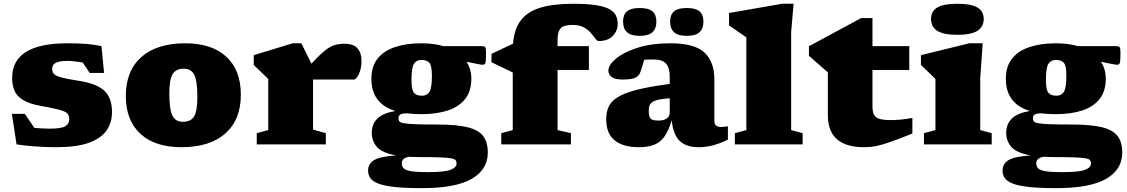

<svg xmlns="http://www.w3.org/2000/svg" viewBox="-20 -767 5989 1020"><path d="M337.5 -537Q394 -537 437.2 -533.8Q480.5 -530.5 519 -522L533 -379.5H456.5L419.5 -435Q396.5 -439 375.8 -441.2Q355 -443.5 342 -443.5Q295 -443.5 276 -433.2Q257 -423 257 -401Q257 -386 265.2 -375.5Q273.5 -365 303 -356.5Q332.5 -348 396.5 -338Q492.5 -323.5 533.8 -285.5Q575 -247.5 575 -171.5Q575 -114.5 545.2 -72.8Q515.5 -31 450.8 -8Q386 15 280 15Q218 15 160.8 10.5Q103.5 6 68 0L43 -162H112L162.5 -87.5Q182 -86 203.5 -84.8Q225 -83.5 243 -83.5Q305.5 -83.5 326.8 -96.2Q348 -109 348 -133.5Q348 -154.5 336.2 -165.5Q324.5 -176.5 291.8 -184.8Q259 -193 196 -204.5Q133.5 -216 100.8 -236.8Q68 -257.5 56.2 -287Q44.5 -316.5 44.5 -353Q44.5 -537 337.5 -537Z M944 15Q803 15 725.8 -56.2Q648.5 -127.5 648.5 -257.5Q648.5 -391 731 -464Q813.5 -537 964 -537Q1105 -537 1182.2 -465.8Q1259.5 -394.5 1259.5 -264.5Q1259.5 -131 1177.2 -58Q1095 15 944 15ZM951.5 -120Q994.5 -120 1011.5 -149.2Q1028.5 -178.5 1028.5 -252Q1028.5 -335.5 1012.5 -368.8Q996.5 -402 956.5 -402Q914 -402 896.8 -372.8Q879.5 -343.5 879.5 -270Q879.5 -186.5 895.8 -153.2Q912 -120 951.5 -120Z M1811 -534.5Q1858.5 -534.5 1879.5 -509.8Q1900.5 -485 1900.5 -445Q1900.5 -403 1886.5 -373.8Q1872.5 -344.5 1860.5 -344.5H1656.5Q1648 -344.5 1643 -344.5V-78.5L1711 -59.5V0H1344V-59.5L1405 -76V-347.5L1328 -422V-474L1535 -537H1581L1634.5 -429Q1678 -476 1706 -498.2Q1734 -520.5 1757.5 -527.5Q1781 -534.5 1811 -534.5Z M2219 -160.5Q2177 -160.5 2141.5 -165Q2114.5 -164.5 2105.8 -158Q2097 -151.5 2097 -139Q2097 -129.5 2101 -123Q2105 -116.5 2123.2 -112.8Q2141.5 -109 2183.8 -107.2Q2226 -105.5 2303 -105.5Q2405.5 -105.5 2464 -91Q2522.5 -76.5 2547 -44Q2571.5 -11.5 2571.5 43.5Q2571.5 134 2485.8 183.2Q2400 232.5 2222 232.5Q2133.5 232.5 2077.5 226.5Q2021.5 220.5 1990.5 208.5Q1959.5 196.5 1947.5 179.2Q1935.5 162 1935.5 139.5Q1935.5 102.5 1968 83.2Q2000.5 64 2085 59Q2009.5 45 1982.2 13.5Q1955 -18 1955 -61Q1955 -107.5 1984.5 -136.8Q2014 -166 2080.5 -177.5Q1953 -216 1953 -348.5Q1953 -414.5 1986.2 -456Q2019.5 -497.5 2079.2 -517.2Q2139 -537 2219 -537Q2283.5 -537 2335.5 -522H2535.5Q2554 -522 2558 -516.2Q2562 -510.5 2562 -485.5Q2562 -442.5 2558.5 -432.8Q2555 -423 2545 -423Q2539 -423 2519 -426.5Q2499 -430 2458.5 -439Q2484 -399.5 2484 -348.5Q2484 -282.5 2451 -241Q2418 -199.5 2358.5 -180Q2299 -160.5 2219 -160.5ZM2222 -258.5Q2248.5 -258.5 2261.5 -279.2Q2274.5 -300 2274.5 -365Q2274.5 -418 2261.2 -433.2Q2248 -448.5 2218.5 -448.5Q2192 -448.5 2179 -427.8Q2166 -407 2166 -342Q2166 -289 2179.2 -273.8Q2192.5 -258.5 2222 -258.5ZM2114.5 100.5Q2114.5 117.5 2125.2 127.8Q2136 138 2165.8 142.8Q2195.5 147.5 2252 147.5Q2341.5 147.5 2373.5 135.2Q2405.5 123 2405.5 101.5Q2405.5 91 2400.8 84.5Q2396 78 2377 74.2Q2358 70.5 2316.5 69Q2275 67.5 2201.5 67.5Q2175 67.5 2151.5 66Q2114.5 73.5 2114.5 100.5Z M2942 -76 3013 -59.5V0H2643V-59.5L2704 -76V-382L2591 -436.5V-481L2705.5 -535Q2711.5 -612 2746.5 -658.5Q2781.5 -705 2850 -726Q2918.5 -747 3025.5 -747Q3102.5 -747 3149.5 -739Q3196.5 -731 3220.8 -716.5Q3245 -702 3253.2 -682.2Q3261.5 -662.5 3261.5 -638.5Q3261.5 -603.5 3235.5 -576.2Q3209.5 -549 3160.5 -549Q3152 -549 3142.8 -562Q3133.5 -575 3119.2 -591.8Q3105 -608.5 3081.8 -621.5Q3058.5 -634.5 3021.5 -634.5Q2974.5 -634.5 2958.2 -616.5Q2942 -598.5 2942 -556V-522H3108.5V-395H2942Z M3847 -25.5Q3814 -8.5 3774.5 3.2Q3735 15 3690.5 15Q3626.5 15 3591.2 -18Q3556 -51 3548.5 -128.5Q3532 -72.5 3509.5 -41.2Q3487 -10 3454.2 2.5Q3421.5 15 3374.5 15Q3290 15 3245.2 -21.5Q3200.5 -58 3200.5 -133.5Q3200.5 -170.5 3213 -199.2Q3225.5 -228 3260.8 -250.2Q3296 -272.5 3362.8 -289.8Q3429.5 -307 3538 -321V-361Q3538 -406.5 3518.2 -428.8Q3498.5 -451 3453 -451Q3435.5 -451 3423.2 -450.5Q3411 -450 3402 -449.5Q3393 -414.5 3382.5 -385.5Q3374 -361 3352.2 -352.8Q3330.5 -344.5 3287.5 -344.5Q3248 -344.5 3230 -357.5Q3212 -370.5 3212 -392Q3212 -421.5 3252 -455.2Q3292 -489 3366 -513Q3440 -537 3541 -537Q3670.5 -537 3722.8 -487.5Q3775 -438 3775 -345.5V-128.5Q3775 -107 3784 -99.8Q3793 -92.5 3811.5 -92.5Q3824.5 -92.5 3847 -96ZM3426.5 -180Q3426.5 -149 3435.5 -137.8Q3444.5 -126.5 3477.5 -126.5Q3507 -126.5 3522.5 -137.8Q3538 -149 3538 -168V-245Q3490 -241.5 3466 -234Q3442 -226.5 3434.2 -213.8Q3426.5 -201 3426.5 -180ZM3378.5 -576.5Q3332 -576.5 3311 -595.8Q3290 -615 3290 -652Q3290 -689 3311 -706.8Q3332 -724.5 3378.5 -724.5Q3425 -724.5 3446 -706.8Q3467 -689 3467 -652Q3467 -615 3446 -595.8Q3425 -576.5 3378.5 -576.5ZM3628.5 -576.5Q3582 -576.5 3561 -595.8Q3540 -615 3540 -652Q3540 -689 3561 -706.8Q3582 -724.5 3628.5 -724.5Q3675 -724.5 3696 -706.8Q3717 -689 3717 -652Q3717 -615 3696 -595.8Q3675 -576.5 3628.5 -576.5Z M4183 -76 4244 -59.5V0H3884V-59.5L3945 -76V-568.5Q3935.5 -575 3909 -593.5Q3882.5 -612 3853 -632V-698L4135 -747H4196L4183 -597Z M4615 -198.5Q4615 -159 4634.5 -144Q4654 -129 4710.5 -129Q4735 -129 4763.5 -131.5Q4792 -134 4827 -140.5V-57.5Q4754.5 -28.5 4709.8 -12.8Q4665 3 4634 9Q4603 15 4571 15Q4378 15 4378 -154.5V-382.5L4277.5 -470.5V-521.5L4555 -671H4615V-522H4810.5V-395H4615Z M5066 -582Q4993 -582 4959.5 -603.2Q4926 -624.5 4926 -666Q4926 -707.5 4959.5 -727.2Q4993 -747 5066 -747Q5139 -747 5172.5 -727.2Q5206 -707.5 5206 -666Q5206 -624.5 5172.5 -603.2Q5139 -582 5066 -582ZM5200.5 -537 5187.5 -352V-76L5248.5 -59.5V0H4888.5V-59.5L4949.5 -76V-347.5Q4941.5 -355.5 4918.5 -377.8Q4895.5 -400 4872.5 -422V-474L5129.5 -537Z M5589.5 -160.5Q5547.5 -160.5 5512 -165Q5485 -164.5 5476.2 -158Q5467.5 -151.5 5467.5 -139Q5467.5 -129.5 5471.5 -123Q5475.5 -116.5 5493.8 -112.8Q5512 -109 5554.2 -107.2Q5596.5 -105.5 5673.5 -105.5Q5776 -105.5 5834.5 -91Q5893 -76.5 5917.5 -44Q5942 -11.5 5942 43.5Q5942 134 5856.2 183.2Q5770.5 232.5 5592.5 232.5Q5504 232.5 5448 226.5Q5392 220.5 5361 208.5Q5330 196.5 5318 179.2Q5306 162 5306 139.5Q5306 102.5 5338.5 83.2Q5371 64 5455.5 59Q5380 45 5352.8 13.5Q5325.5 -18 5325.5 -61Q5325.5 -107.5 5355 -136.8Q5384.5 -166 5451 -177.5Q5323.5 -216 5323.5 -348.5Q5323.5 -414.5 5356.8 -456Q5390 -497.5 5449.8 -517.2Q5509.5 -537 5589.5 -537Q5654 -537 5706 -522H5906Q5924.5 -522 5928.5 -516.2Q5932.5 -510.5 5932.5 -485.5Q5932.5 -442.5 5929 -432.8Q5925.5 -423 5915.5 -423Q5909.5 -423 5889.5 -426.5Q5869.5 -430 5829 -439Q5854.5 -399.5 5854.5 -348.5Q5854.5 -282.5 5821.5 -241Q5788.5 -199.5 5729 -180Q5669.5 -160.5 5589.5 -160.5ZM5592.5 -258.5Q5619 -258.5 5632 -279.2Q5645 -300 5645 -365Q5645 -418 5631.8 -433.2Q5618.5 -448.5 5589 -448.5Q5562.5 -448.5 5549.5 -427.8Q5536.5 -407 5536.5 -342Q5536.5 -289 5549.8 -273.8Q5563 -258.5 5592.5 -258.5ZM5485 100.5Q5485 117.5 5495.8 127.8Q5506.5 138 5536.2 142.8Q5566 147.5 5622.5 147.5Q5712 147.5 5744 135.2Q5776 123 5776 101.5Q5776 91 5771.2 84.5Q5766.5 78 5747.5 74.2Q5728.5 70.5 5687 69Q5645.5 67.5 5572 67.5Q5545.5 67.5 5522 66Q5485 73.5 5485 100.5Z"/></svg>

Font: Newsreader Caption ExtraBold
Style: Regular
Weight: 800
Designer: Hugues Gentile
Foundry: Production Type
Version: Version 1.001